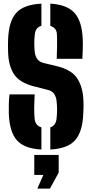

<svg xmlns="http://www.w3.org/2000/svg" viewBox="-20 -830 514 1078"><path d="M262.5 9.5V-115Q293 -125 297.5 -163Q303.5 -213.5 297.5 -264Q295.5 -285 284.5 -302Q273.5 -319 249.5 -325L167.5 -346Q89.5 -366.5 58.8 -413.2Q28 -460 25.5 -535Q24 -575.5 25.5 -610Q29.5 -711.5 71.5 -758Q113.5 -804.5 212.5 -809.5V-685Q180 -676 175.5 -638Q169.5 -586.5 175.5 -535Q178 -515 189.5 -498.5Q201 -482 226.5 -476L297.5 -459Q381.5 -439 413.5 -390.2Q445.5 -341.5 448.5 -264Q449.5 -247 449 -227.8Q448.5 -208.5 447.5 -191Q443.5 -89.5 401.5 -42.5Q359.5 4.5 262.5 9.5ZM298.5 -500Q300 -534.5 300.5 -569Q301 -603.5 299.5 -638Q298 -674 262.5 -684.5V-809.5Q355.5 -804.5 398 -757.8Q440.5 -711 444.5 -610Q445.5 -588.5 444.8 -557.5Q444 -526.5 442.5 -500ZM212.5 9.5Q116 4.5 74.8 -42.5Q33.5 -89.5 29.5 -191Q29 -215 29.5 -245.5Q30 -276 33.5 -300H174.5Q172.5 -263.5 172 -228Q171.5 -192.5 174.5 -163Q178.5 -124.5 212.5 -115ZM189.5 229 223.5 152H172.5V40H309.5V139L260.5 229Z"/></svg>

Font: Big Shoulders Stencil Display Black
Style: Regular
Weight: 900
Designer: Patric King
Foundry: XO Type Co
Version: Version 1.000